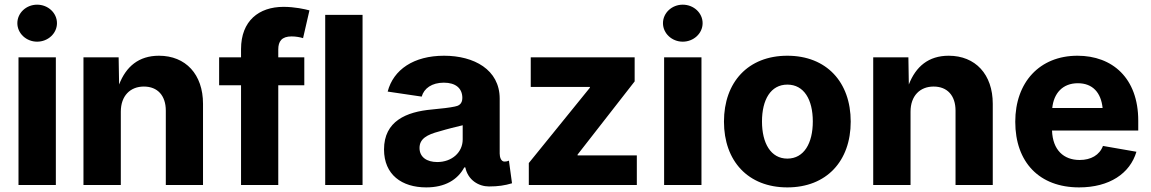

<svg xmlns="http://www.w3.org/2000/svg" viewBox="-20 -791 4923 821"><path d="M59.1 0H218.8V-545.9H59.1ZM138.7 -612.8C185.5 -612.8 223.6 -648.4 223.6 -691.9C223.6 -735.8 185.5 -771 138.7 -771C92.3 -771 54.2 -735.8 54.2 -691.9C54.2 -648.4 92.3 -612.8 138.7 -612.8Z M496.6 -313.5C496.6 -380.9 536.6 -420.9 595.2 -420.9C653.8 -420.9 689 -382.3 689 -317.9V0H848.1V-347.2C848.1 -473.1 773.9 -552.7 659.7 -552.7C573.2 -552.7 519 -506.3 489.3 -429.7L487.3 -545.9H336.9V0H496.6Z M1010.7 -581.1V-545.9H917V-426.3H1010.7V0H1169.9V-426.3H1281.2V-545.9H1169.9V-579.6C1169.9 -614.3 1184.6 -635.3 1227.1 -635.3C1245.1 -635.3 1263.7 -631.8 1275.9 -627.9L1303.2 -746.6C1283.7 -752 1239.7 -761.7 1192.4 -761.7C1086.9 -761.7 1010.7 -701.7 1010.7 -581.1Z M1530.3 -727.5H1370.6V0H1530.3Z M1802.7 10.3C1882.8 10.3 1936.5 -22 1965.3 -75.2H1969.7C1981 -20.5 2027.3 6.3 2070.8 6.3C2109.9 6.3 2138.7 2 2169.4 -7.3L2156.2 -104C2148.9 -101.1 2144.5 -100.1 2137.2 -100.1C2121.6 -100.1 2116.7 -120.6 2116.7 -134.3V-369.1C2116.7 -493.7 2006.3 -552.7 1878.9 -552.7C1749 -552.7 1662.1 -493.2 1637.7 -399.4L1783.2 -377.9C1793 -413.1 1826.7 -437.5 1877.9 -437.5C1928.2 -437.5 1957 -413.6 1957 -372.1C1957 -344.7 1939 -337.9 1924.8 -335.4C1902.3 -330.6 1872.1 -327.1 1826.7 -322.8C1717.8 -313 1622.1 -273.4 1622.1 -151.9C1622.1 -43.9 1698.2 10.3 1802.7 10.3ZM1849.6 -98.1C1805.7 -98.1 1773.9 -118.7 1773.9 -158.2C1773.9 -197.8 1806.2 -215.3 1857.9 -229C1895 -240.2 1928.2 -248 1958.5 -255.4V-194.8C1958.5 -139.2 1912.1 -98.1 1849.6 -98.1Z M2241.2 0H2703.1V-126.5H2449.7V-129.9L2693.8 -442.9V-545.9H2249.5V-419.4H2502.4V-416L2241.2 -93.8Z M2819.8 0H2979.5V-545.9H2819.8ZM2899.4 -612.8C2946.3 -612.8 2984.4 -648.4 2984.4 -691.9C2984.4 -735.8 2946.3 -771 2899.4 -771C2853 -771 2814.9 -735.8 2814.9 -691.9C2814.9 -648.4 2853 -612.8 2899.4 -612.8Z M3346.7 10.3C3514.6 10.3 3617.7 -102.5 3617.7 -271C3617.7 -439.5 3514.6 -552.7 3346.7 -552.7C3178.7 -552.7 3075.7 -439.5 3075.7 -271C3075.7 -102.5 3178.7 10.3 3346.7 10.3ZM3346.7 -112.8C3275.9 -112.8 3238.3 -178.7 3238.3 -271.5C3238.3 -365.2 3275.9 -429.2 3346.7 -429.2C3418 -429.2 3455.6 -365.2 3455.6 -271.5C3455.6 -178.7 3418 -112.8 3346.7 -112.8Z M3873.5 -313.5C3873.5 -380.9 3913.6 -420.9 3972.2 -420.9C4030.8 -420.9 4065.9 -382.3 4065.9 -317.9V0H4225.1V-347.2C4225.1 -473.1 4150.9 -552.7 4036.6 -552.7C3950.2 -552.7 3896 -506.3 3866.2 -429.7L3864.3 -545.9H3713.9V0H3873.5Z M4594.2 10.3C4724.1 10.3 4812 -49.3 4839.4 -142.1L4696.3 -167C4681.6 -127.9 4645 -106.9 4596.7 -106.9C4528.3 -106.9 4481.4 -149.4 4478.5 -232.9H4847.2V-274.9C4847.2 -458 4735.8 -552.7 4587.4 -552.7C4425.3 -552.7 4321.3 -439 4321.3 -270.5C4321.3 -96.7 4424.8 10.3 4594.2 10.3ZM4479.5 -329.1C4485.8 -392.1 4523.9 -435.1 4588.9 -435.1C4652.3 -435.1 4688 -395 4694.8 -329.1Z"/></svg>

Font: Raveo
Style: Bold
Weight: 700
Designer: Jakub Foglar, Rasmus Andersson (Inter)
Foundry: Jakubfoglar.com
Version: Version 1.100;Glyphs 3.2.3 (3260)